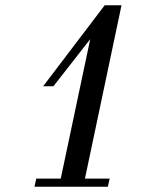

<svg xmlns="http://www.w3.org/2000/svg" viewBox="-20 -710 604 730"><path d="M378 -690H442L303 -31H397L390 0H111L118 -31H211L323 -561L183 -382H144Z"/></svg>

Font: GFS Didot
Style: Italic
Weight: 400
Italic angle: -12°
Designer: Takis Katsoulidis and George D. Matthiopoulos
Foundry: George Matthiopoulos and Takis Katsoulidis
Version: Version 1.0